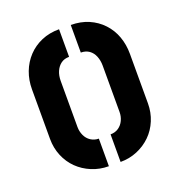

<svg xmlns="http://www.w3.org/2000/svg" viewBox="-107 -649 684 739"><g transform="rotate(-20 234.5 -279.5)"><path d="M215 1Q178 1 145.5 -12.5Q113 -26 89 -49.5Q65 -73 51.5 -105.5Q38 -138 38 -175V-378Q38 -416 50.5 -449Q63 -482 86.5 -507Q110 -532 142.5 -546Q175 -560 215 -560V-447Q195 -447 181.5 -437Q168 -427 160.5 -410Q153 -393 153 -371V-182Q153 -164 160.5 -147.5Q168 -131 182.5 -121.5Q197 -112 215 -112ZM263 1V-112Q282 -112 296 -121.5Q310 -131 317.5 -147Q325 -163 325 -181V-371Q325 -392 318 -409.5Q311 -427 297 -437Q283 -447 263 -447V-560Q303 -560 335.5 -546Q368 -532 391.5 -507Q415 -482 427 -449Q439 -416 439 -378V-175Q439 -138 425.5 -105.5Q412 -73 388 -49.5Q364 -26 332 -12.5Q300 1 263 1Z"/></g></svg>

Font: Stick No Bills
Style: Bold
Weight: 700
Version: Version 2.000